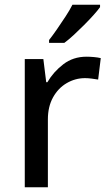

<svg xmlns="http://www.w3.org/2000/svg" viewBox="-20 -786 459 806"><path d="M343 -548Q357 -548 374 -546.5Q391 -545 403 -542L392 -452Q380 -454 365 -456Q350 -458 337 -458Q296 -458 260 -437Q224 -416 202.5 -377Q181 -338 181 -285V0H84V-538H162L174 -441H179Q204 -484 245.5 -516Q287 -548 343 -548ZM400 -756Q390 -742 372 -722Q354 -702 332.5 -680.5Q311 -659 290 -639.5Q269 -620 250 -606H186V-618Q201 -637 219 -663Q237 -689 255 -716.5Q273 -744 284 -766H400Z"/></svg>

Font: Noto Sans Sundanese Medium
Style: Regular
Weight: 500
Version: Version 2.003